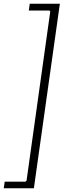

<svg xmlns="http://www.w3.org/2000/svg" viewBox="-59 -750 369 1020"><path d="M94 -694 99 -730H259L121 250H-39L-34 215H76L82 210L208 -689L204 -694Z"/></svg>

Font: Brygada 1918
Style: Bold Italic
Weight: 700
Italic angle: -8°
Designer: Mateusz Machalski | Borys Kosmynka | Przemek Hoffer
Foundry: NIEPODLEGLA 2018
Version: Version 3.006